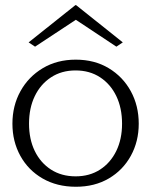

<svg xmlns="http://www.w3.org/2000/svg" viewBox="-20 -715 585 748"><path d="M275.7 12.6Q201.9 12.6 145.9 -19.7Q90 -52 59.2 -108Q28.4 -164 28.4 -233Q28.4 -303 59.6 -359.5Q90.8 -416 146.5 -449.3Q202.2 -482.6 275.2 -482.6Q348.3 -482.6 403.6 -449.3Q458.9 -416 489.7 -359.5Q520.5 -303 520.5 -233Q520.5 -164 489.7 -108Q458.9 -52 403.8 -19.7Q348.7 12.6 275.7 12.6ZM274.7 -28Q329.3 -28 369.9 -54.4Q410.5 -80.7 433 -126.8Q455.5 -172.9 455.5 -233Q455.5 -294.1 433.2 -340.5Q410.9 -387 370.1 -413.8Q329.3 -440.6 274.3 -440.6Q219.8 -440.6 178.9 -413.8Q137.9 -387 115.5 -340.5Q93.1 -294.1 93.1 -233Q93.1 -172.9 115.4 -126.8Q137.8 -80.7 178.6 -54.4Q219.5 -28 274.7 -28ZM116.6 -533.2 91.5 -549.9 273.5 -694.9H276.6L458.4 -549.9L433.4 -533.2L275.5 -637.9Z"/></svg>

Font: Panamera Thin
Style: Regular
Weight: 100
Designer: Bastien Sozeau
Foundry: NBR — Bastien Sozeau
Version: Version 3.003;gftools[0.9.33]